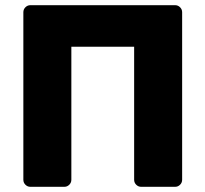

<svg xmlns="http://www.w3.org/2000/svg" viewBox="-20 -720 792 740"><path d="M682 -27Q682 -16 674 -8Q666 0 655 0H524Q513 0 505 -8Q497 -16 497 -27V-540H255V-27Q255 -16 247 -8Q239 0 228 0H97Q86 0 78 -8Q70 -16 70 -27V-673Q70 -684 78 -692Q86 -700 97 -700H655Q666 -700 674 -692Q682 -684 682 -673Z"/></svg>

Font: Rubik
Style: Regular
Weight: 700
Designer: Hubert & Fischer
Foundry: Hubert & Fischer
Version: Version 1.100